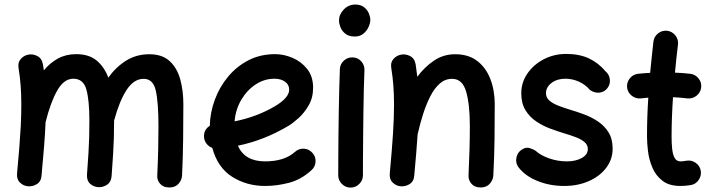

<svg xmlns="http://www.w3.org/2000/svg" viewBox="-20 -787 3198 862"><path d="M56.6 -9.3Q68.4 -133.3 72.8 -214.8Q72.8 -217.3 73.2 -220.2Q75.7 -272.9 75.7 -315.9Q75.7 -362.8 72.8 -401.9Q69.8 -440.9 63.5 -480.5Q59.1 -505.9 72.3 -521.2Q85.4 -536.6 104 -541Q125.5 -546.4 146.7 -535.9Q168 -525.4 172.9 -497.6Q174.8 -484.4 176.8 -471.2Q204.6 -504.9 240.5 -524.4Q276.4 -543.9 321.8 -543.9Q379.9 -543.9 414.3 -514.9Q448.7 -485.8 466.3 -438.5Q500.5 -486.3 546.4 -514.9Q592.3 -543.5 650.4 -543.5Q708.5 -543.5 741.9 -512.5Q775.4 -481.4 789.3 -430.4Q803.2 -379.4 803.2 -319.3Q803.2 -241.7 802.2 -161.6Q801.3 -81.5 797.4 0.5Q796.4 21.5 781.5 38.1Q766.6 54.7 740.2 54.7Q713.4 54.7 699 38.3Q684.6 22 686 0.5Q689 -61.5 690.2 -115.5Q691.4 -169.4 691.4 -220.7Q691.4 -327.6 679.4 -380.4Q667.5 -433.1 625 -433.1Q581.1 -433.1 548.6 -383.5Q516.1 -334 492.2 -245.6Q492.2 -201.2 491.2 -167.5Q490.2 -133.8 487.8 -95Q485.4 -56.2 481 3.9Q479 30.3 460.4 42.5Q441.9 54.7 421.4 53.2Q400.4 52.2 384.5 37.8Q368.7 23.4 370.6 -3.9Q375 -62.5 377.2 -100.6Q379.4 -138.7 380.4 -171.4Q381.3 -204.1 381.3 -246.1Q381.3 -335.9 367.9 -384.8Q354.5 -433.6 309.1 -433.6Q266.6 -433.6 236.3 -379.4Q206.1 -325.2 184.6 -238.3Q182.6 -189.5 178 -130.6Q173.3 -71.8 166.5 1.5Q164.6 27.8 145.5 39.6Q126.5 51.3 105 49.3Q85 47.4 69.6 32.7Q54.2 18.1 56.6 -9.3Z M1378.4 -22.9Q1332 19.5 1277.3 33.7Q1222.7 47.9 1169.9 47.9Q1087.4 47.9 1022.2 6.6Q957 -34.7 933.1 -123Q918 -128.4 907.5 -141.6Q897 -154.8 896 -171.9Q894 -204.6 921.9 -222.2Q923.3 -281.7 944.3 -338.9Q965.3 -396 1003.7 -442.4Q1042 -488.8 1095.5 -516.4Q1148.9 -543.9 1215.3 -543.9Q1253.9 -543.9 1293.2 -527.3Q1332.5 -510.7 1359.1 -477.3Q1385.7 -443.8 1385.7 -393.1Q1385.7 -348.1 1365.7 -313.7Q1345.7 -279.3 1319.6 -256.1Q1293.5 -232.9 1275.4 -222.2Q1166.5 -157.2 1047.9 -132.8Q1079.1 -62.5 1169.9 -62.5Q1256.8 -62.5 1304.2 -105Q1321.3 -120.6 1344.2 -119.4Q1367.2 -118.2 1382.3 -101.1Q1397.9 -84.5 1396.7 -61.3Q1395.5 -38.1 1378.4 -22.9ZM1212.4 -433.6Q1167 -433.6 1127.9 -408Q1088.9 -382.3 1063.2 -338.9Q1037.6 -295.4 1033.2 -242.2Q1082.5 -252 1128.2 -269Q1173.8 -286.1 1214.4 -310.1Q1278.3 -348.1 1278.3 -384.3Q1278.3 -407.2 1259.5 -420.4Q1240.7 -433.6 1212.4 -433.6Z M1502 -694.8Q1502 -722.2 1523.4 -744.4Q1544.9 -766.6 1575.2 -766.6Q1599.6 -766.6 1614.5 -754.6Q1629.4 -742.7 1636 -726.8Q1642.6 -710.9 1642.6 -698.2Q1642.6 -683.1 1634.5 -665.5Q1626.5 -647.9 1611.1 -635.5Q1595.7 -623 1572.8 -623Q1545.9 -623 1530.3 -635.7Q1514.6 -648.4 1508.3 -665.3Q1502 -682.1 1502 -694.8ZM1563.5 -529.3Q1586.4 -528.8 1601.8 -511.7Q1617.2 -494.6 1616.2 -471.7Q1614.7 -438 1613.5 -389.6Q1612.3 -341.3 1611.6 -286.6Q1610.8 -231.9 1610.4 -177.7Q1609.9 -123.5 1609.6 -77.1Q1609.4 -30.8 1609.4 0Q1609.4 22.5 1593 38.8Q1576.7 55.2 1553.7 55.2Q1531.2 55.2 1514.9 38.8Q1498.5 22.5 1498.5 0Q1498.5 -30.8 1498.8 -77.4Q1499 -124 1499.5 -178.5Q1500 -232.9 1501 -288.1Q1502 -343.3 1503.2 -392.3Q1504.4 -441.4 1505.9 -476.6Q1506.8 -499.5 1523.9 -514.9Q1541 -530.3 1563.5 -529.3Z M1730 -9.3Q1739.7 -113.8 1744.4 -187Q1749 -260.3 1749 -315.9Q1749 -362.8 1746.1 -401.9Q1743.2 -440.9 1736.8 -480.5Q1732.4 -505.9 1745.6 -521.2Q1758.8 -536.6 1777.3 -541Q1798.8 -546.4 1820.1 -535.9Q1841.3 -525.4 1846.2 -497.6Q1850.6 -469.2 1853.5 -442.4Q1886.2 -486.3 1928.5 -514.9Q1970.7 -543.5 2023.4 -543.5Q2083.5 -543.5 2122.8 -513.2Q2162.1 -482.9 2181.6 -431.9Q2201.2 -380.9 2201.2 -319.3Q2201.2 -241.7 2200.2 -161.6Q2199.2 -81.5 2194.8 0.5Q2193.8 21 2179 37.8Q2164.1 54.7 2138.2 54.7Q2111.3 54.7 2096.9 38.3Q2082.5 22 2083.5 0.5Q2086.4 -61.5 2087.9 -115.5Q2089.4 -169.4 2089.4 -220.7Q2089.4 -318.4 2072.8 -375.7Q2056.2 -433.1 2009.8 -433.1Q1978.5 -433.1 1954.3 -411.9Q1930.2 -390.6 1911.9 -354.7Q1893.6 -318.8 1879.6 -275.1Q1865.7 -231.4 1855.5 -186L1855 -184.6Q1852.5 -144.5 1848.6 -98.6Q1844.7 -52.7 1839.8 1.5Q1837.9 27.8 1818.8 39.6Q1799.8 51.3 1778.3 49.3Q1758.3 47.4 1742.9 32.5Q1727.5 17.6 1730 -9.3Z M2706.1 -390.1Q2691.9 -373 2670.4 -371.1Q2648.9 -369.1 2628.9 -382.8Q2608.4 -407.2 2579.1 -420.4Q2549.8 -433.6 2518.1 -433.6Q2481 -433.6 2456.1 -414.6Q2431.2 -395.5 2431.2 -368.7Q2431.2 -348.6 2446.8 -335.2Q2462.4 -321.8 2487.3 -312.3Q2512.2 -302.7 2539.6 -294.4Q2569.8 -285.6 2603 -273.2Q2636.2 -260.7 2665 -241.5Q2693.8 -222.2 2712.2 -192.6Q2730.5 -163.1 2730.5 -119.6Q2730.5 -71.8 2701.7 -33.7Q2672.9 4.4 2623.5 26.1Q2574.2 47.9 2512.7 47.9Q2447.8 47.9 2392.1 25.1Q2336.4 2.4 2306.2 -38.1Q2293.9 -57.1 2298.6 -79.8Q2303.2 -102.5 2321.8 -114.7Q2340.3 -127.4 2357.4 -122.3Q2374.5 -117.2 2386.2 -108.9Q2407.2 -89.4 2445.6 -75.9Q2483.9 -62.5 2525.4 -62.5Q2564.5 -62.5 2591.8 -77.6Q2619.1 -92.8 2619.1 -117.2Q2619.1 -136.7 2604 -149.4Q2588.9 -162.1 2564.9 -171.1Q2541 -180.2 2514.2 -188Q2483.9 -197.3 2450.2 -209.7Q2416.5 -222.2 2387 -242.2Q2357.4 -262.2 2338.9 -292.7Q2320.3 -323.2 2320.3 -368.7Q2320.3 -417 2347.9 -457Q2375.5 -497.1 2421.4 -521Q2467.3 -544.9 2522 -544.9Q2581.1 -544.9 2623.8 -524.9Q2666.5 -504.9 2698.2 -467.3Q2715.8 -452.6 2718 -429.9Q2720.2 -407.2 2706.1 -390.1Z M3127.9 -393.6Q3125 -371.1 3106.7 -356.9Q3088.4 -342.8 3065.9 -345.2Q3035.6 -349.1 3001.5 -350.6Q2998.5 -306.6 2996.8 -262.2Q2995.1 -217.8 2995.1 -173.3Q2995.1 -146 2997.6 -120.4Q3000 -94.7 3008.5 -78.6Q3017.1 -62.5 3035.2 -62.5Q3046.9 -62.5 3061.5 -65.4Q3084 -69.3 3103 -56.2Q3122.1 -43 3126 -21Q3129.9 1.5 3116.9 20.8Q3104 40 3081.5 43.9Q3069.3 45.9 3057.6 46.9Q3045.9 47.9 3035.2 47.9Q2984.4 47.9 2954.3 24.7Q2924.3 1.5 2909.2 -33.9Q2894 -69.3 2889.4 -106.9Q2884.8 -144.5 2884.8 -173.3Q2884.8 -217.8 2886.2 -261.5Q2887.7 -305.2 2890.6 -348.6Q2873.5 -347.2 2857.4 -345.2Q2835 -342.8 2816.7 -356.9Q2798.3 -371.1 2795.4 -393.6Q2793 -416.5 2807.1 -434.6Q2821.3 -452.6 2843.8 -455.6Q2871.1 -458.5 2898.9 -460Q2902.3 -495.1 2906 -530.3Q2909.7 -565.4 2913.6 -600.1Q2916.5 -623 2934.6 -637.2Q2952.6 -651.4 2975.1 -648.9Q2998 -646 3012.2 -627.9Q3026.4 -609.9 3023.9 -587.4Q3020 -555.7 3016.6 -524.2Q3013.2 -492.7 3010.3 -460.9Q3046.9 -459.5 3080.1 -455.6Q3102.5 -452.6 3116.7 -434.3Q3130.9 -416 3127.9 -393.6Z"/></svg>

Font: Mikhak-FD SemiBold
Style: Regular
Weight: 600
Designer: Amin Abedi
Version: Version 3.2